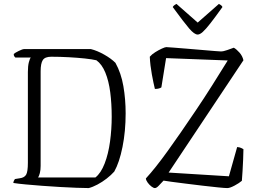

<svg xmlns="http://www.w3.org/2000/svg" viewBox="-20 -958 1315 978"><path d="M432 0Q408 0 369.5 -1.5Q331 -3 286 -5.5Q241 -8 195.5 -11.5Q150 -15 111.5 -18.5Q73 -22 48 -26Q48 -32 51 -37.5Q54 -43 56 -46L81 -50Q104 -53 113 -68Q122 -83 122 -129V-591Q122 -622 127 -641Q132 -660 137 -665H58Q55 -668 52.5 -671.5Q50 -675 50 -683Q56 -689 75.5 -698.5Q95 -708 103 -708H443Q475 -700 510.5 -680Q546 -660 568 -638Q597 -586 608.5 -519Q620 -452 620 -381Q620 -289 604 -209.5Q588 -130 562 -84Q546 -66 523.5 -48.5Q501 -31 476.5 -18Q452 -5 432 0ZM174 -54H466Q494 -76 513 -125Q532 -174 540.5 -237Q549 -300 549 -363Q549 -430 541.5 -488Q534 -546 516.5 -588.5Q499 -631 471 -651Q450 -656 413 -660Q376 -664 330.5 -666.5Q285 -669 241 -669Q209 -669 198 -652Q187 -635 187 -595V-113Q187 -92 183 -76.5Q179 -61 174 -54ZM769 0Q762 0 751.5 -8Q741 -16 732.5 -27.5Q724 -39 723 -49Q771 -101 835 -190Q899 -279 977 -395Q1019 -457 1060 -522Q1101 -587 1140 -650L826 -662L802 -513Q798 -510 790 -507.5Q782 -505 769 -505Q762 -533 753.5 -579Q745 -625 743 -669Q753 -681 770.5 -692Q788 -703 804.5 -710.5Q821 -718 827 -718Q834 -718 863.5 -715.5Q893 -713 932 -710Q971 -707 1009.5 -703.5Q1048 -700 1075 -698Q1102 -696 1105 -696Q1118 -696 1137.5 -703Q1157 -710 1171 -715Q1185 -707 1200 -690Q1215 -673 1220 -651L839 -79L1146 -60L1188 -209Q1201 -208 1209 -204Q1217 -200 1220 -198Q1220 -175 1218.5 -145.5Q1217 -116 1215.5 -87Q1214 -58 1212 -37Q1198 -25 1174.5 -12.5Q1151 0 1138 0Q1125 0 1091 -3.5Q1057 -7 1013.5 -12Q970 -17 927.5 -22.5Q885 -28 853.5 -32Q822 -36 813 -38Q799 -23 788 -11.5Q777 0 769 0ZM987 -782Q970 -782 943.5 -813Q917 -844 860 -922Q863 -930 879 -938L987 -843L1095 -938Q1111 -930 1113 -922Q1075 -869 1051.5 -839Q1028 -809 1013 -795.5Q998 -782 987 -782Z"/></svg>

Font: Texturina 72pt ExtraLight
Style: Regular
Weight: 200
Designer: Guillermo Torres Carreño
Foundry: Omnibus-Type
Version: Version 1.002; ttfautohint (v1.8.3)